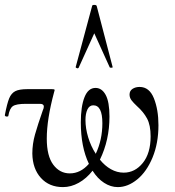

<svg xmlns="http://www.w3.org/2000/svg" viewBox="-20 -751 713 784"><path d="M627 -240Q627 -166 603 -108Q579 -50 540.5 -18.5Q502 13 461 13Q432 13 405 -4.5Q378 -22 358 -54Q333 -22 301.5 -4.5Q270 13 237 13Q181 13 147 -24.5Q113 -62 112 -124Q112 -163 123 -202Q134 -241 155 -301Q159 -309 159 -316Q159 -327 143 -327H86Q46 -327 32.5 -317.5Q19 -308 14 -278Q14 -275 8 -275Q4 -275 1.5 -277Q-1 -279 0 -282Q9 -329 17.5 -349.5Q26 -370 42 -378.5Q58 -387 92 -387H191Q201 -387 202.5 -385Q204 -383 201 -375Q171 -264 171 -185Q171 -114 197.5 -78.5Q224 -43 265 -43Q309 -43 343 -82Q310 -151 310 -251Q310 -316 325 -354Q340 -392 370 -392Q396 -392 411.5 -363.5Q427 -335 427 -275Q427 -179 388 -99Q408 -74 433 -60Q458 -46 485 -46Q531 -46 563 -85.5Q595 -125 595 -194Q595 -240 580.5 -267Q566 -294 539 -318Q525 -331 517 -341.5Q509 -352 509 -365Q509 -380 521 -388Q533 -396 550 -396Q590 -396 608.5 -349.5Q627 -303 627 -240ZM371 -123Q398 -180 398 -248Q398 -321 361 -321Q345 -321 337 -304Q329 -287 329 -261Q329 -227 340 -190.5Q351 -154 371 -123ZM440 -477Q441 -475 435 -474.5Q429 -474 428 -476L365 -615L301 -474Q299 -472 298 -472Q295 -472 292 -473.5Q289 -475 289 -477L356 -726Q356 -731 365 -731Q374 -731 375 -726Z"/></svg>

Font: Cormorant Upright Medium
Style: Regular
Weight: 500
Designer: Christian Thalmann (Catharsis Fonts)
Foundry: Catharsis Fonts
Version: Version 3.302